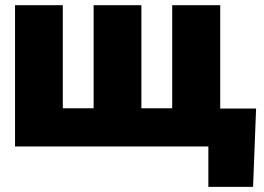

<svg xmlns="http://www.w3.org/2000/svg" viewBox="-20 -566 1019 742"><path d="M38.1 -545.9H222.7V-147.5H341.8V-545.9H526.4V-147.5H645.5V-545.9H831.1V-146.5H969.7L958 156.2H785.2V0H38.1Z"/></svg>

Font: Inter Tight Black
Style: Regular
Weight: 900
Designer: Rasmus Andersson
Foundry: rsms
Version: Version 3.004; ttfautohint (v1.8.4.7-5d5b)